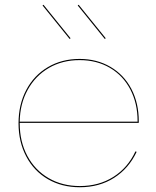

<svg xmlns="http://www.w3.org/2000/svg" viewBox="-20 -780 655 808"><path d="M564 -270V-263H63V-261Q63 -184 95 -124Q127 -64 184.5 -30.5Q242 3 316 3Q396 3 457 -35.5Q518 -74 550 -143L555 -141Q522 -71 460 -31.5Q398 8 316 8Q240 8 181.5 -26Q123 -60 90.5 -121.5Q58 -183 58 -261Q58 -340 90.5 -401.5Q123 -463 181.5 -497.5Q240 -532 315 -532Q388 -532 445 -498.5Q502 -465 533 -405.5Q564 -346 564 -270ZM559 -268V-270Q559 -345 528.5 -403.5Q498 -462 442.5 -494.5Q387 -527 315 -527Q242 -527 185.5 -494Q129 -461 96.5 -402Q64 -343 63 -268ZM277 -619 273 -616 159 -757 163 -760ZM425 -619 421 -616 307 -757 311 -760Z"/></svg>

Font: Hepta Slab Hairline
Style: Regular
Weight: 400
Designer: Michael LaGattuta
Foundry: Michael LaGattuta
Version: Version 1.100; ttfautohint (v1.8) -l 8 -r 50 -G 200 -x 14 -D